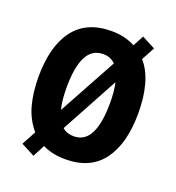

<svg xmlns="http://www.w3.org/2000/svg" viewBox="-143 -870 950 1035"><g transform="rotate(20 331.5 -352.0)"><path d="M618 -358Q618 -183 546.5 -86.5Q475 10 332 10Q257 10 201 -18L165 51L87 10L131 -71Q84 -126 64.5 -197.5Q45 -269 45 -359Q45 -534 117 -629.5Q189 -725 332 -725Q410 -725 468 -693L501 -755L578 -715L537 -639Q578 -593 598 -521.5Q618 -450 618 -358ZM207 -358Q207 -321 210 -289.5Q213 -258 220 -232L402 -565Q374 -593 333 -593Q268 -593 237.5 -533Q207 -473 207 -358ZM456 -358Q456 -425 445 -473L267 -145Q292 -122 332 -122Q396 -122 426 -182.5Q456 -243 456 -358Z"/></g></svg>

Font: Noto Sans Devanagari Condensed ExtraBold
Style: Regular
Weight: 800
Width: 3
Designer: Jelle Bosma - Monotype Design Team
Foundry: Monotype Imaging Inc.
Version: Version 2.004; ttfautohint (v1.8.4.7-5d5b)